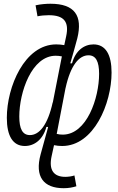

<svg xmlns="http://www.w3.org/2000/svg" viewBox="-20 -762 626 1015"><path d="M316.4 232.9C342.8 232.9 363.3 229 383.8 222.7L373.5 165.5C359.9 170.4 339.8 172.9 325.2 172.9C263.7 172.9 236.8 136.7 252.9 63.5L265.6 5.4C278.3 8.3 293.9 9.8 308.6 9.8C476.1 9.8 569.8 -214.8 569.8 -378.4C569.8 -473.1 538.6 -527.3 474.1 -527.3C424.3 -527.3 378.9 -494.1 360.8 -427.2H351.6C360.8 -460 381.3 -528.8 388.7 -559.6C418 -678.7 375 -742.2 247.1 -742.2C225.6 -742.2 195.8 -740.2 168 -733.9L178.2 -675.8C195.8 -679.7 217.8 -681.6 237.8 -681.6C318.4 -681.6 346.7 -647 329.6 -569.3L319.8 -523.4C306.2 -525.9 291.5 -527.3 277.3 -527.3C109.9 -527.3 16.1 -303.2 16.1 -139.2C16.1 -44.4 47.4 9.8 111.3 9.8C161.6 9.8 207 -23.9 225.1 -90.8H233.9V-88.4C221.7 -43.5 203.6 20.5 194.8 53.7C162.6 171.9 210 232.9 316.4 232.9ZM279.8 -54.2 326.7 -297.9V-296.9C353 -417.5 398.4 -469.7 447.8 -469.7C486.8 -469.7 503.9 -437 503.9 -371.6C503.9 -244.1 439 -50.3 311.5 -50.3C301.8 -50.3 290.5 -51.3 279.8 -54.2ZM307.1 -463.9 258.8 -218.3V-221.7C232.4 -100.6 187.5 -47.9 138.2 -47.9C99.1 -47.9 82 -80.6 82 -146C82 -273.9 147 -467.3 274.4 -467.3C284.2 -467.3 295.4 -466.3 307.1 -463.9Z"/></svg>

Font: Cascadia Mono NF Light
Style: Italic
Weight: 300
Italic angle: -10°
Monospace: yes
Designer: Aaron Bell
Foundry: Saja Typeworks
Version: Version 2404.023